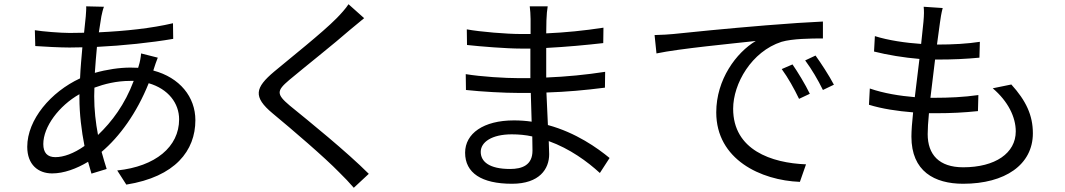

<svg xmlns="http://www.w3.org/2000/svg" viewBox="-20 -824 5040 909"><path d="M613 -441C571 -329 510 -248 444 -185C433 -243 426 -304 426 -368L427 -409C473 -426 531 -441 596 -441ZM727 -551 648 -571C647 -554 642 -528 637 -513L634 -503L597 -504C546 -504 485 -495 429 -479C432 -521 435 -563 439 -602C562 -608 695 -622 800 -640L799 -714C697 -690 575 -677 448 -671L460 -747C463 -761 467 -779 472 -792L388 -794C389 -782 387 -764 386 -746L378 -669L310 -668C267 -668 180 -675 145 -681L147 -606C188 -603 266 -599 309 -599L370 -600C366 -553 361 -503 359 -453C221 -389 109 -258 109 -129C109 -44 161 -3 227 -3C282 -3 342 -25 397 -58L413 -2L485 -24C477 -49 469 -76 461 -105C546 -177 627 -288 684 -430C777 -403 828 -335 828 -259C828 -129 716 -36 535 -17L578 50C810 13 905 -111 905 -255C905 -365 831 -457 706 -490L707 -494C712 -510 721 -537 727 -551ZM356 -378V-360C356 -285 366 -204 380 -133C329 -97 281 -80 242 -80C204 -80 185 -101 185 -142C185 -224 259 -323 356 -378Z M1704 -738 1630 -804C1618 -785 1593 -757 1573 -737C1505 -668 1353 -548 1278 -485C1188 -409 1176 -366 1271 -287C1364 -210 1516 -80 1586 -8C1611 16 1634 41 1655 65L1726 -1C1620 -107 1443 -250 1352 -324C1288 -378 1289 -394 1349 -445C1423 -507 1567 -621 1635 -681C1652 -695 1683 -721 1704 -738Z M2500 -178 2501 -111C2501 -42 2452 -24 2395 -24C2296 -24 2256 -59 2256 -105C2256 -151 2308 -188 2403 -188C2436 -188 2469 -185 2500 -178ZM2185 -473 2186 -398C2258 -390 2368 -384 2436 -384H2493L2497 -248C2470 -252 2442 -254 2413 -254C2269 -254 2182 -192 2182 -101C2182 -5 2260 46 2404 46C2534 46 2580 -24 2580 -94L2578 -156C2678 -120 2761 -59 2820 -5L2866 -76C2809 -123 2707 -196 2574 -232L2567 -386C2662 -389 2750 -397 2844 -409L2845 -484C2754 -470 2663 -461 2566 -457V-597C2662 -602 2757 -611 2836 -620L2837 -693C2747 -679 2656 -670 2566 -666L2567 -727C2568 -756 2570 -776 2573 -794H2488C2490 -780 2492 -751 2492 -734V-663H2446C2379 -663 2255 -673 2190 -685L2191 -611C2254 -604 2377 -594 2447 -594H2491V-454H2437C2371 -454 2257 -461 2185 -473Z M3079 -658 3088 -571C3196 -594 3451 -618 3558 -630C3466 -575 3371 -448 3371 -292C3371 -69 3582 30 3767 37L3796 -46C3633 -52 3451 -114 3451 -309C3451 -428 3538 -580 3680 -626C3731 -641 3819 -642 3876 -642V-722C3809 -719 3715 -713 3606 -704C3422 -689 3233 -670 3168 -663C3149 -661 3117 -659 3079 -658ZM3732 -519 3681 -497C3711 -456 3740 -404 3763 -356L3814 -380C3793 -424 3755 -486 3732 -519ZM3841 -561 3792 -538C3823 -496 3852 -447 3876 -398L3928 -423C3905 -467 3865 -528 3841 -561Z M4098 -405 4094 -328C4155 -309 4228 -298 4303 -292C4298 -245 4295 -205 4295 -177C4295 -13 4404 46 4540 46C4738 46 4870 -44 4870 -193C4870 -279 4837 -348 4768 -424L4680 -406C4753 -344 4789 -269 4789 -202C4789 -99 4692 -32 4540 -32C4426 -32 4372 -92 4372 -189C4372 -213 4374 -248 4378 -288H4414C4482 -288 4544 -291 4610 -298L4612 -374C4542 -364 4472 -361 4404 -361H4385L4407 -542H4414C4495 -542 4553 -545 4617 -551L4619 -626C4561 -617 4493 -613 4416 -613L4430 -716C4433 -738 4436 -759 4443 -786L4353 -792C4355 -773 4355 -755 4352 -721L4341 -616C4267 -621 4185 -633 4122 -653L4118 -580C4181 -564 4260 -551 4333 -545L4311 -364C4240 -370 4164 -382 4098 -405Z"/></svg>

Font: Noto Sans CJK JP
Style: Regular
Weight: 400
Designer: Ryoko NISHIZUKA 西塚涼子 (kana, bopomofo & ideographs); Paul D. Hunt (Latin, Greek & Cyrillic); Sandoll Communications 산돌커뮤니
Foundry: Adobe
Version: Version 2.004;hotconv 1.0.118;makeotfexe 2.5.65603